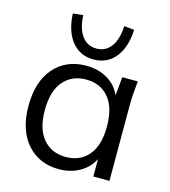

<svg xmlns="http://www.w3.org/2000/svg" viewBox="-112 -833 823 932"><g transform="rotate(15 300.0 -367.5)"><path d="M270 9Q169 9 108.5 -60.5Q48 -130 48 -251Q48 -373 108.5 -442Q169 -511 270 -511Q330 -511 376 -484Q422 -457 443 -409L452 -502H530Q527 -473 524.5 -443.5Q522 -414 522 -386V0H441V-88Q418 -42 372.5 -16.5Q327 9 270 9ZM286 -57Q358 -57 400 -106.5Q442 -156 442 -251Q442 -347 400 -396.5Q358 -446 286 -446Q215 -446 172.5 -396.5Q130 -347 130 -251Q130 -156 172.5 -106.5Q215 -57 286 -57ZM294 -549Q226 -549 185 -599.5Q144 -650 140 -739L191 -744Q194 -677 221 -640.5Q248 -604 294 -604Q340 -604 367 -640.5Q394 -677 397 -744L448 -739Q444 -650 403 -599.5Q362 -549 294 -549Z"/></g></svg>

Font: Mulish
Style: Regular
Weight: 400
Designer: Vernon Adams
Foundry: Vernon Adams
Version: Version 3.603; ttfautohint (v1.8.3)